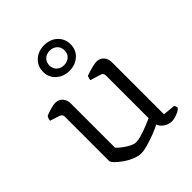

<svg xmlns="http://www.w3.org/2000/svg" viewBox="-212 -876 1003 1003"><g transform="rotate(-45 289.5 -374.5)"><path d="M246 5Q223 5 197 -6Q171 -17 148.5 -33Q126 -49 112 -63.5Q98 -78 98 -87V-413Q98 -422 94 -427.5Q90 -433 80 -436L28 -453Q29 -462 32 -469Q35 -476 37 -479Q51 -486 75.5 -493Q100 -500 113 -500Q139 -500 154 -482.5Q169 -465 169 -440V-113Q179 -102 196.5 -88.5Q214 -75 233.5 -65Q253 -55 268 -55Q282 -55 306.5 -62Q331 -69 357 -79.5Q383 -90 402 -98V-413Q402 -422 398 -428Q394 -434 385 -436L327 -454Q328 -463 330.5 -469.5Q333 -476 334 -479Q345 -483 361 -488Q377 -493 393.5 -496.5Q410 -500 418 -500Q443 -500 458 -483Q473 -466 473 -440V-56L542 -49Q544 -45 546 -40Q548 -35 548 -29Q542 -21 529 -14.5Q516 -8 501.5 -4Q487 0 478 0Q454 0 433 -14Q412 -28 407 -47Q385 -35 354.5 -23.5Q324 -12 294.5 -3.5Q265 5 246 5ZM285 -565Q242 -565 212.5 -591.5Q183 -618 183 -659Q183 -700 212 -727Q241 -754 285 -754Q330 -754 358.5 -727Q387 -700 387 -659Q387 -618 358 -591.5Q329 -565 285 -565ZM285 -606Q310 -606 326 -620.5Q342 -635 342 -659Q342 -684 326 -698.5Q310 -713 285 -713Q261 -713 245.5 -698Q230 -683 230 -659Q230 -636 245.5 -621Q261 -606 285 -606Z"/></g></svg>

Font: Texturina 12pt ExtraLight
Style: Regular
Weight: 250
Designer: Guillermo Torres Carreño
Foundry: Omnibus-Type
Version: Version 1.002